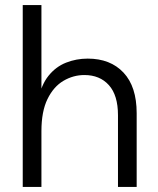

<svg xmlns="http://www.w3.org/2000/svg" viewBox="-20 -740 624 760"><path d="M521 0H447V-284Q447 -363 411 -403Q375 -443 314 -443Q270 -443 231 -420Q192 -397 168 -348Q144 -299 144 -221V0H70V-720H144V-343H131Q143 -404 172 -440Q201 -476 241.5 -492Q282 -508 327 -508Q417 -508 469 -452.5Q521 -397 521 -292Z"/></svg>

Font: Wix Madefor Display
Style: Regular
Weight: 400
Designer: Dalton Maag Ltd
Foundry: Dalton Maag Ltd
Version: Version 3.100